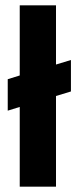

<svg xmlns="http://www.w3.org/2000/svg" viewBox="-20 -700 294 720"><path d="M54 0V-299L9 -285V-403L54 -417V-680H190V-458L246 -475V-357L190 -340V0Z"/></svg>

Font: Bricolage Grotesque 48pt Condensed Bricolage Grotesque 48pt Condensed Regular
Style: Bold
Weight: 700
Width: 3
Designer: Mathieu Triay
Foundry: Atelier Triay
Version: Version 1.000; ttfautohint (v1.8.4.7-5d5b);gftools[0.9.32]